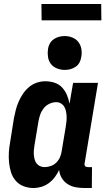

<svg xmlns="http://www.w3.org/2000/svg" viewBox="-20 -936 540 964"><path d="M148 8Q122 8 98.5 -1Q75 -10 59 -28.5Q43 -47 35.5 -70.5Q28 -94 25.5 -119.5Q23 -145 24.5 -171Q26 -197 31 -223L50 -343Q54 -364 59.5 -385Q65 -406 74 -426.5Q83 -447 96 -466Q109 -485 126.5 -499.5Q144 -514 165 -521Q186 -528 207 -528Q232 -528 254.5 -520.5Q277 -513 292 -496.5Q307 -480 316 -459Q325 -438 329 -415L347 -520H472L405 -117Q404 -113 404.5 -109Q405 -105 407.5 -102Q410 -99 414 -98Q418 -97 422 -97H442L441 8H404Q381 8 359.5 4Q338 0 320 -11.5Q302 -23 290.5 -41.5Q279 -60 277 -83Q268 -64 255.5 -47Q243 -30 225.5 -17Q208 -4 188 2Q168 8 148 8ZM204 -97Q219 -97 235 -102.5Q251 -108 263 -120Q275 -132 281.5 -147.5Q288 -163 290 -179L310 -299Q312 -312 313.5 -325Q315 -338 314.5 -351Q314 -364 311.5 -376.5Q309 -389 303 -399.5Q297 -410 286.5 -416.5Q276 -423 262 -423Q245 -423 228 -415Q211 -407 199.5 -392.5Q188 -378 182 -361Q176 -344 173 -326L153 -206Q151 -194 150 -182Q149 -170 150 -158.5Q151 -147 154 -135.5Q157 -124 163.5 -115.5Q170 -107 180.5 -102Q191 -97 204 -97ZM305 -585Q285 -585 266 -592.5Q247 -600 235.5 -615Q224 -630 221 -650Q218 -670 221 -690Q223 -705 230.5 -718Q238 -731 250.5 -739.5Q263 -748 277 -751.5Q291 -755 305 -755Q325 -755 343.5 -747.5Q362 -740 373.5 -725Q385 -710 388.5 -690Q392 -670 388 -650Q386 -635 379 -622Q372 -609 359.5 -600.5Q347 -592 333 -588.5Q319 -585 305 -585ZM189 -834 188 -916H488L489 -834Z"/></svg>

Font: Iosevka Extrabold
Style: Italic
Weight: 800
Italic angle: -9°
Monospace: yes
Designer: Belleve Invis
Foundry: Belleve Invis
Version: Version 32.5.0; ttfautohint (v1.8.4)